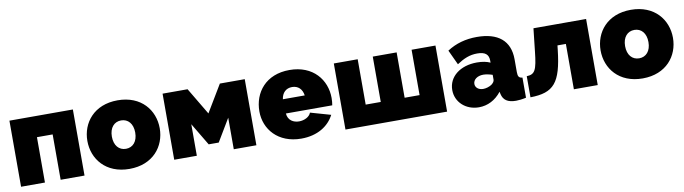

<svg xmlns="http://www.w3.org/2000/svg" viewBox="-30 -1016 5365 1505"><g transform="rotate(-10 2652.0 -263.0)"><path d="M555 -526H50V0H240V-361H365V0H555Z M912 10C1100 10 1200 -119 1200 -263C1200 -407 1100 -536 912 -536C724 -536 624 -407 624 -263C624 -119 724 10 912 10ZM819 -263C819 -334 857 -376 912 -376C967 -376 1005 -334 1005 -263C1005 -192 967 -150 912 -150C857 -150 819 -192 819 -263Z M1468 -526H1269V0H1449V-251L1556 -72H1636L1743 -251V0H1923V-526H1725L1596 -311Z M2280 10C2409 10 2499 -49 2542 -133L2381 -179C2369 -146 2327 -126 2286 -126C2242 -126 2198 -149 2194 -205H2563C2566 -221 2568 -243 2568 -263C2568 -407 2468 -536 2280 -536C2092 -536 1992 -408 1992 -256C1992 -115 2095 10 2280 10ZM2190 -319C2197 -370 2229 -401 2277 -401C2325 -401 2357 -370 2364 -319Z M3441 0V-526H3251V-165H3132V-526H2942V-165H2822V-526H2632V0Z M3694 10C3763 10 3826 -22 3873 -82L3877 -63C3888 -15 3921 10 3989 10C4010 10 4038 7 4069 0V-160C4042 -163 4033 -174 4033 -210V-312C4033 -461 3939 -536 3771 -536C3682 -536 3603 -514 3534 -469L3589 -351C3645 -388 3692 -408 3752 -408C3816 -408 3843 -384 3843 -335V-319C3815 -332 3780 -339 3737 -339C3605 -339 3510 -266 3510 -159C3510 -63 3589 10 3694 10ZM3751 -126C3715 -126 3689 -147 3689 -176C3689 -211 3723 -236 3770 -236C3791 -236 3820 -230 3843 -222V-183C3843 -170 3833 -157 3818 -146C3799 -134 3774 -126 3751 -126Z M4104 3C4291 0 4350 -68 4379 -325L4383 -361H4450V0H4640V-526H4221L4201 -345C4185 -195 4169 -168 4104 -165Z M4997 10C5185 10 5285 -119 5285 -263C5285 -407 5185 -536 4997 -536C4809 -536 4709 -407 4709 -263C4709 -119 4809 10 4997 10ZM4904 -263C4904 -334 4942 -376 4997 -376C5052 -376 5090 -334 5090 -263C5090 -192 5052 -150 4997 -150C4942 -150 4904 -192 4904 -263Z"/></g></svg>

Font: Raleway Black
Style: Regular
Weight: 900
Designer: Matt McInerney, Pablo Impallari, Rodrigo Fuenzalida
Foundry: Matt McInerney, Pablo Impallari, Rodrigo Fuenzalida
Version: Version 3.000g; ttfautohint (v1.5) -l 8 -r 28 -G 28 -x 14 -D